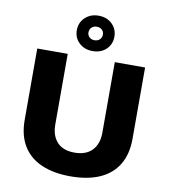

<svg xmlns="http://www.w3.org/2000/svg" viewBox="-100 -1021 982 1117"><g transform="rotate(10 391.5 -462.5)"><path d="M391 12Q292 12 220.5 -19Q149 -50 111 -112Q73 -174 73 -266V-687H253V-270Q253 -204 288 -166Q323 -128 391 -128Q459 -128 495 -166Q531 -204 531 -270V-687H710V-266Q710 -174 672 -112Q634 -50 563 -19Q492 12 391 12ZM392 -728Q344 -728 312.5 -757.5Q281 -787 281 -832Q281 -877 312.5 -907Q344 -937 392 -937Q441 -937 472 -907Q503 -877 503 -832Q503 -787 472 -757.5Q441 -728 392 -728ZM392 -792Q411 -792 423 -803.5Q435 -815 435 -832Q435 -850 423 -861Q411 -872 392 -872Q374 -872 362 -860.5Q350 -849 350 -831Q350 -814 362 -803Q374 -792 392 -792Z"/></g></svg>

Font: Archivo SemiBold ExtraBold
Style: Regular
Weight: 800
Version: Version 2.001